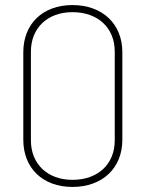

<svg xmlns="http://www.w3.org/2000/svg" viewBox="-20 -729 575 758"><path d="M266 9C384 9 463 -65 463 -177V-523C463 -635 384 -709 266 -709C149 -709 72 -635 72 -523V-177C72 -65 149 9 266 9ZM266 -19C168 -19 102 -81 102 -175V-525C102 -619 168 -681 266 -681C367 -681 433 -619 433 -525V-175C433 -81 367 -19 266 -19Z"/></svg>

Font: Barlow Thin
Style: Regular
Weight: 250
Designer: Jeremy Tribby
Foundry: Tribby Type
Version: Version 1.422;hotconv 1.0.109;makeotfexe 2.5.65596